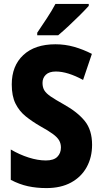

<svg xmlns="http://www.w3.org/2000/svg" viewBox="-20 -950 521 980"><path d="M450 -211Q450 -147 422.5 -97Q395 -47 343 -18.5Q291 10 217 10Q166 10 122.5 0.5Q79 -9 35 -32V-187Q79 -161 126 -146Q173 -131 214 -131Q254 -131 272.5 -149.5Q291 -168 291 -197Q291 -217 282 -233Q273 -249 250 -266Q227 -283 187 -305Q145 -329 111.5 -356Q78 -383 59 -421.5Q40 -460 40 -519Q40 -614 99 -669Q158 -724 263 -724Q312 -724 358 -711Q404 -698 449 -675L404 -542Q325 -585 265 -585Q231 -585 214 -568.5Q197 -552 197 -527Q197 -504 206.5 -488.5Q216 -473 239.5 -457Q263 -441 306 -417Q376 -378 413 -332Q450 -286 450 -211ZM433 -920Q417 -902 389.5 -874.5Q362 -847 332 -819Q302 -791 277 -770H170V-783Q195 -820 220 -858Q245 -896 263 -930H433Z"/></svg>

Font: Noto Sans Devanagari Condensed ExtraBold
Style: Regular
Weight: 800
Width: 3
Designer: Jelle Bosma - Monotype Design Team
Foundry: Monotype Imaging Inc.
Version: Version 2.004; ttfautohint (v1.8.4.7-5d5b)